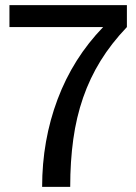

<svg xmlns="http://www.w3.org/2000/svg" viewBox="-20 -732 534 752"><path d="M145 0Q145 -182 205.5 -343Q266 -504 384 -626H17V-712H477V-626Q416 -562 374 -494Q332 -426 305.5 -349.5Q279 -273 267 -186.5Q255 -100 255 0Z"/></svg>

Font: Firefly Display Medium
Style: Regular
Weight: 500
Designer: Colophon Foundry, Jonny Pinhorn
Foundry: Colophon Foundry
Version: Version 1.200; ttfautohint (v1.8.3)